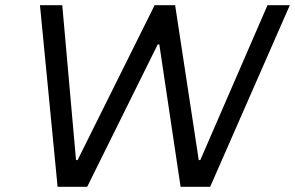

<svg xmlns="http://www.w3.org/2000/svg" viewBox="-20 -720 1137 740"><path d="M134 -700H220L273 -103H279L576 -700H655L746 -103H752L1011 -700H1097L790 0H676L594 -549H588L316 0H202Z"/></svg>

Font: Be Vietnam
Style: Italic
Weight: 400
Italic angle: -9.33299°
Designer: Gabriel Lam
Foundry: TypeRant
Version: Version 3.000